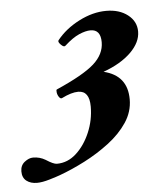

<svg xmlns="http://www.w3.org/2000/svg" viewBox="-46 -598 422 511"><g transform="rotate(-5 165.0 -342.0)"><path d="M33 -122Q16 -122 5 -130.5Q-6 -139 -6 -156Q-6 -172 5.5 -181Q17 -190 28 -190Q46 -190 61 -181Q81 -168 90 -168Q119 -168 142 -189Q165 -210 179 -243Q193 -276 193 -312Q193 -354 163 -354Q145 -354 119 -341Q115 -339 111 -344.5Q107 -350 106 -357Q105 -364 107 -365Q180 -397 208.5 -422.5Q237 -448 237 -480Q237 -514 210 -514Q197 -514 179.5 -506.5Q162 -499 140 -479Q136 -475 128 -483Q120 -491 123 -495Q146 -524 183 -543Q220 -562 256 -562Q291 -562 313.5 -544.5Q336 -527 336 -500Q336 -471 309 -444.5Q282 -418 235 -401Q298 -386 298 -322Q298 -289 279 -260.5Q260 -232 229 -208.5Q198 -185 163 -167Q128 -149 95 -137Q87 -134 67 -128Q47 -122 33 -122Z"/></g></svg>

Font: Junicode
Style: Bold Italic
Weight: 700
Italic angle: -11°
Designer: Peter S. Baker
Version: Version 2.100; ttfautohint (v1.8.4)